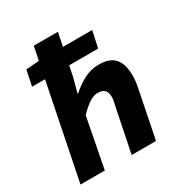

<svg xmlns="http://www.w3.org/2000/svg" viewBox="-165 -818 881 936"><g transform="rotate(-30 275.0 -350.0)"><path d="M18 0 159 -700H295L249 -472L227 -391H231Q264 -421 303 -441.5Q342 -462 387 -462Q449 -462 476.5 -429.5Q504 -397 504 -334Q504 -318 502 -300Q500 -282 496 -264L443 0H306L356 -246Q360 -262 362 -273Q364 -284 364 -294Q364 -320 351.5 -332.5Q339 -345 314 -345Q291 -345 266.5 -329.5Q242 -314 209 -280L155 0ZM52 -531 70 -618 147 -624H444L424 -531Z"/></g></svg>

Font: Source Sans 3 ExtraLight
Style: Bold Italic
Weight: 700
Italic angle: -11°
Version: Version 3.052;hotconv 1.1.0;makeotfexe 2.6.0